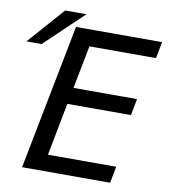

<svg xmlns="http://www.w3.org/2000/svg" viewBox="-149 -875 838 949"><g transform="rotate(10 270.5 -400.0)"><path d="M-61 -616.2H15.1L208 -799.8H101.1ZM25.9 0H467.8L483.9 -83H141.1L191.9 -347.2H511.2L526.9 -430.2H208L250 -646H584L600.1 -729H168Z"/></g></svg>

Font: Hack
Style: Oblique
Weight: 400
Italic angle: -12°
Monospace: yes
Designer: Christopher Simpkins
Foundry: Christopher Simpkins
Version: Version 2.010